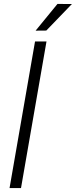

<svg xmlns="http://www.w3.org/2000/svg" viewBox="-20 -962 388 982"><path d="M28.8 0ZM87.4 0H28.8L159.2 -750H217.8ZM273.9 -941.9 347.7 -941.4 216.8 -805.7 162.1 -805.2Z"/></svg>

Font: Roboto Light
Style: Italic
Weight: 300
Italic angle: -12°
Designer: Google
Version: Version 2.134; 2016; ttfautohint (v1.6)